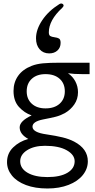

<svg xmlns="http://www.w3.org/2000/svg" viewBox="-20 -829 540 1093"><path d="M236 1Q174 1 134.5 26Q95 51 95 89Q95 130 137 154.5Q179 179 250 179Q323 179 364 154.5Q405 130 405 89Q405 52 360 26.5Q315 1 236 1ZM349 -309Q349 -354 319.5 -380.5Q290 -407 239 -407Q190 -407 161 -380.5Q132 -354 132 -309Q132 -265 161 -238.5Q190 -212 239 -212Q290 -212 319.5 -238.5Q349 -265 349 -309ZM490 -472V-407H450Q400 -407 367 -412Q394 -394 409 -365.5Q424 -337 424 -304Q424 -265 403 -234.5Q382 -204 349 -185Q323 -171 297.5 -164.5Q272 -158 225 -149Q165 -137 165 -108Q165 -75 245 -64Q299 -56 336 -47Q373 -38 402 -23Q480 18 480 89Q480 132 451.5 167.5Q423 203 370.5 223.5Q318 244 250 244Q180 244 128 224.5Q76 205 48 170.5Q20 136 20 94Q20 44 55 10Q90 -24 141 -38Q92 -65 92 -104Q92 -140 160 -172Q119 -186 88 -220Q57 -254 57 -311Q57 -360 83 -397Q109 -434 160 -454Q188 -465 224.5 -468.5Q261 -472 320 -472ZM185 -611Q185 -661 220.5 -714Q256 -767 317 -805Q322 -809 329 -809Q334 -809 338 -805.5Q342 -802 342 -798Q342 -792 334 -784Q258 -714 258 -645Q258 -629 266 -624Q274 -619 290 -617Q307 -615 316 -609.5Q325 -604 325 -585Q325 -558 307 -541.5Q289 -525 260 -525Q226 -525 205.5 -548.5Q185 -572 185 -611Z"/></svg>

Font: Madhuban Light
Style: Regular
Weight: 300
Designer: jaikishan Patel
Foundry: MagicType
Version: Version 1.000